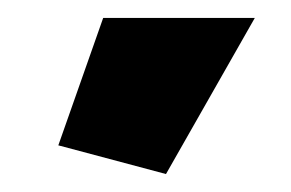

<svg xmlns="http://www.w3.org/2000/svg" viewBox="-20 -750 324 214"><path d="M165 -556 45 -588 95 -730H264Z"/></svg>

Font: Raleway
Style: Heavy
Weight: 900
Designer: Matt McInerney, Pablo Impallari, Rodrigo Fuenzalida
Foundry: Matt McInerney, Pablo Impallari, Rodrigo Fuenzalida
Version: Version 2.001; ttfautohint (v0.8) -G 200 -r 50